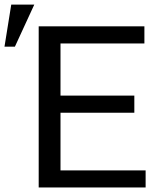

<svg xmlns="http://www.w3.org/2000/svg" viewBox="-34 -827 687 847"><path d="M558.6 -329.6H232.9V-75.2H608.4V0H136.7V-710.9H603V-635.3H232.9V-405.3H558.6ZM15.6 -806.6H117.2L31.7 -621.1H-14.2Z"/></svg>

Font: GeogebraSans
Style: Regular
Weight: 400
Designer: Google
Version: Version 1.100140; 2013